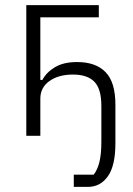

<svg xmlns="http://www.w3.org/2000/svg" viewBox="-20 -532 522 752"><path d="M269 200V152H347Q362 133 369.5 102Q377 71 377 23V-117Q377 -184 349.5 -212Q322 -240 266 -240Q209 -240 173.5 -214.5Q138 -189 138 -146V0H83V-512H367V-464H138V-219H146Q162 -249 195.5 -269Q229 -289 282 -289Q355 -289 393.5 -249.5Q432 -210 432 -122V29Q432 117 402.5 158.5Q373 200 324 200Z"/></svg>

Font: IBM Plex Sans Condensed Light
Style: Regular
Weight: 300
Width: 3
Designer: Mike Abbink, Paul van der Laan, Pieter van Rosmalen
Foundry: Bold Monday
Version: Version 3.201